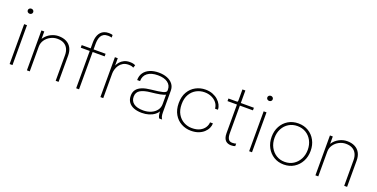

<svg xmlns="http://www.w3.org/2000/svg" viewBox="-21 -1591 4720 2401"><g transform="rotate(20 2339.0 -390.0)"><path d="M97.5 0V-531H135.5V0ZM117 -676.5Q102 -676.5 91.2 -686Q80.5 -695.5 80.5 -710.5Q80.5 -725 91.2 -734.5Q102 -744 117 -744Q132 -744 142.5 -734.5Q153 -725 153 -710.5Q153 -695.5 142.5 -686Q132 -676.5 117 -676.5Z M710.5 0V-273.5Q710.5 -299.5 710.5 -314Q710.5 -328.5 710.5 -342.5Q710.5 -389.5 693 -425.5Q675.5 -461.5 640.5 -481.5Q605.5 -501.5 552 -501.5Q505.5 -501.5 462.5 -479Q419.5 -456.5 392.5 -417.5Q365.5 -378.5 365.5 -328.5L340 -338.5Q340 -397 371.8 -442Q403.5 -487 453.2 -512.5Q503 -538 557 -538Q616 -538 659 -516.2Q702 -494.5 725.5 -452.5Q749 -410.5 749 -350Q749 -330.5 749 -308Q749 -285.5 749 -270V0ZM327.5 0V-531H365.5V0Z M983 0V-496.5H863.5V-531H983V-610Q983 -634.5 987 -659.8Q991 -685 1001 -708Q1011 -731 1028.2 -749.5Q1045.5 -768 1071.2 -778.5Q1097 -789 1133 -789Q1152 -789 1165.2 -786.5Q1178.5 -784 1183.5 -781.5V-747Q1177.5 -749.5 1164.2 -751.8Q1151 -754 1136 -754Q1098.5 -754 1075.8 -740.8Q1053 -727.5 1041.5 -705.5Q1030 -683.5 1025.8 -657.2Q1021.5 -631 1021.5 -604.5V-531H1181.5V-496.5H1021.5V0Z M1305.5 0V-531H1343.5V-381.5L1328 -384.5Q1331.5 -405 1342.5 -431.2Q1353.5 -457.5 1374.2 -481.8Q1395 -506 1427 -522Q1459 -538 1503.5 -538Q1535 -538 1554 -532.2Q1573 -526.5 1578 -523L1566 -486.5Q1561 -490 1545.5 -495.5Q1530 -501 1499.5 -501Q1457 -501 1427.2 -483.8Q1397.5 -466.5 1379 -439.5Q1360.5 -412.5 1352 -382.5Q1343.5 -352.5 1343.5 -327.5V0Z M1858 9Q1795.5 9 1750.2 -9Q1705 -27 1680.5 -61.8Q1656 -96.5 1656 -146.5Q1656 -196 1681 -228.5Q1706 -261 1753.5 -279.5Q1801 -298 1868 -304.5Q1973 -315 2020 -327Q2067 -339 2067 -364.5Q2067 -368 2067 -371.2Q2067 -374.5 2067 -377.5Q2067 -434.5 2020.5 -468.5Q1974 -502.5 1889.5 -502.5Q1802 -502.5 1752.5 -464.8Q1703 -427 1703 -357.5H1664.5Q1664.5 -414 1692.2 -454.2Q1720 -494.5 1770.8 -516.2Q1821.5 -538 1889.5 -538Q1951.5 -538 2000.2 -519Q2049 -500 2077.2 -463.8Q2105.5 -427.5 2105.5 -376Q2105.5 -366 2105.5 -355.5Q2105.5 -345 2105.5 -335V-88Q2105.5 -72 2107 -57.2Q2108.5 -42.5 2112 -31.5Q2116 -18.5 2120.2 -10.8Q2124.5 -3 2127 0H2088.5Q2086 -2 2082 -9.8Q2078 -17.5 2074.5 -29.5Q2070 -44 2068.5 -60.2Q2067 -76.5 2067 -103.5L2073 -98Q2057.5 -66 2026 -41.8Q1994.5 -17.5 1951.5 -4.2Q1908.5 9 1858 9ZM1863.5 -26Q1920 -26 1966 -45.5Q2012 -65 2039.5 -100.8Q2067 -136.5 2067 -184.5V-328L2074.5 -313.5Q2049 -297 1996.2 -287.5Q1943.5 -278 1878.5 -271.5Q1789 -263 1741.8 -235.2Q1694.5 -207.5 1694.5 -147.5Q1694.5 -89.5 1738 -57.8Q1781.5 -26 1863.5 -26Z M2511 9Q2442 9 2382.5 -23Q2323 -55 2287.2 -116.5Q2251.5 -178 2251.5 -265Q2251.5 -352.5 2287.2 -413.5Q2323 -474.5 2382.5 -506.2Q2442 -538 2511 -538Q2565 -538 2607.5 -521.2Q2650 -504.5 2679.5 -477.5Q2709 -450.5 2724.8 -418.8Q2740.5 -387 2740.5 -357.5Q2740.5 -357 2740.5 -356Q2740.5 -355 2740.5 -354H2702Q2702 -356.5 2701.8 -359.8Q2701.5 -363 2701 -366Q2695.5 -405 2669.5 -435.8Q2643.5 -466.5 2602.5 -484.5Q2561.5 -502.5 2511 -502.5Q2453.5 -502.5 2403.2 -475.8Q2353 -449 2321.8 -396Q2290.5 -343 2290.5 -265Q2290.5 -187 2321.5 -134Q2352.5 -81 2403 -53.8Q2453.5 -26.5 2511 -26.5Q2575.5 -26.5 2617.5 -48.5Q2659.5 -70.5 2680.2 -104Q2701 -137.5 2702 -172H2740.5Q2740.5 -140.5 2726 -108.8Q2711.5 -77 2682.5 -50.2Q2653.5 -23.5 2610.8 -7.2Q2568 9 2511 9Z M3046 8.5Q3025.5 8.5 3006.8 2.5Q2988 -3.5 2973.5 -17.2Q2959 -31 2950.5 -54.8Q2942 -78.5 2942 -114.5Q2942 -124.5 2942 -135.8Q2942 -147 2942 -160V-496.5H2816.5V-531H2916.5Q2926 -531 2931.2 -531.5Q2936.5 -532 2938.8 -534.8Q2941 -537.5 2941.5 -543.2Q2942 -549 2942 -560V-697.5H2981V-531H3155V-496.5H2981V-173.5Q2981 -160.5 2981 -149Q2981 -137.5 2981 -128Q2981 -79.5 2997 -53Q3013 -26.5 3051 -26.5Q3065 -26.5 3079.2 -28.8Q3093.5 -31 3100 -35V-0.5Q3092.5 3.5 3077.5 6Q3062.5 8.5 3046 8.5Z M3285 0V-531H3323V0ZM3304.5 -676.5Q3289.5 -676.5 3278.8 -686Q3268 -695.5 3268 -710.5Q3268 -725 3278.8 -734.5Q3289.5 -744 3304.5 -744Q3319.5 -744 3330 -734.5Q3340.5 -725 3340.5 -710.5Q3340.5 -695.5 3330 -686Q3319.5 -676.5 3304.5 -676.5Z M3747 9Q3671 9 3612.5 -27.2Q3554 -63.5 3520.8 -125.8Q3487.5 -188 3487.5 -266.5Q3487.5 -345 3520.8 -406.2Q3554 -467.5 3612.5 -502.8Q3671 -538 3747 -538Q3823 -538 3881.5 -502.8Q3940 -467.5 3973.2 -406.2Q4006.5 -345 4006.5 -266.5Q4006.5 -188 3973.2 -125.8Q3940 -63.5 3881.5 -27.2Q3823 9 3747 9ZM3747 -26.5Q3811.5 -26.5 3861.2 -58Q3911 -89.5 3939.5 -143.8Q3968 -198 3968 -266.5Q3968 -334.5 3939.5 -388Q3911 -441.5 3861.2 -472Q3811.5 -502.5 3747 -502.5Q3682.5 -502.5 3632.8 -472Q3583 -441.5 3554.5 -388Q3526 -334.5 3526 -266.5Q3526 -198 3554.5 -143.8Q3583 -89.5 3632.8 -58Q3682.5 -26.5 3747 -26.5Z M4550 0V-273.5Q4550 -299.5 4550 -314Q4550 -328.5 4550 -342.5Q4550 -389.5 4532.5 -425.5Q4515 -461.5 4480 -481.5Q4445 -501.5 4391.5 -501.5Q4345 -501.5 4302 -479Q4259 -456.5 4232 -417.5Q4205 -378.5 4205 -328.5L4179.5 -338.5Q4179.5 -397 4211.2 -442Q4243 -487 4292.8 -512.5Q4342.5 -538 4396.5 -538Q4455.5 -538 4498.5 -516.2Q4541.5 -494.5 4565 -452.5Q4588.5 -410.5 4588.5 -350Q4588.5 -330.5 4588.5 -308Q4588.5 -285.5 4588.5 -270V0ZM4167 0V-531H4205V0Z"/></g></svg>

Font: Epilogue ExtraLight
Style: Regular
Weight: 250
Designer: Tyler Finck
Foundry: Etcetera Type Co
Version: Version 2.112